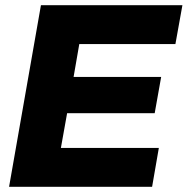

<svg xmlns="http://www.w3.org/2000/svg" viewBox="-20 -721 724 741"><path d="M239 -284H577L602 -424H264L286 -551H657L684 -701H138L15 0H567L593 -150H215Z"/></svg>

Font: Geom ExtraBold
Style: Bold Italic
Weight: 800
Italic angle: -10°
Version: Version 1.102